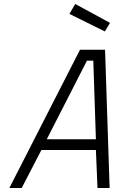

<svg xmlns="http://www.w3.org/2000/svg" viewBox="-20 -945 595 965"><path d="M358 -925 329 -875 507 -787 533 -830ZM27 0H89L188 -191H462L470 0H531L508 -695H382ZM417 -640H449L462 -245H215Z"/></svg>

Font: Titillium Web
Style: Light Italic
Weight: 300
Italic angle: -13°
Version: Version 1.001;PS 57.000;hotconv 1.0.70;makeotf.lib2.5.55311